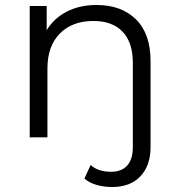

<svg xmlns="http://www.w3.org/2000/svg" viewBox="-20 -550 717 769"><path d="M583 -305V39Q583 113 542.5 156Q502 199 429 199Q396 199 366.5 190.5Q337 182 318 165L343 111Q373 138 425 138Q467 138 489.5 113Q512 88 512 39V-298Q512 -380 471 -423Q430 -466 354 -466Q269 -466 219.5 -415.5Q170 -365 170 -276V0H99V-526H167V-429Q196 -477 247.5 -503.5Q299 -530 367 -530Q466 -530 524.5 -472.5Q583 -415 583 -305Z"/></svg>

Font: Idrija
Style: Regular
Weight: 400
Designer: Julieta Ulanovsky
Foundry: Julieta Ulanovsky
Version: Version 7.200